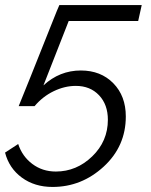

<svg xmlns="http://www.w3.org/2000/svg" viewBox="-51 -591 597 760"><path d="M-31 13 21 -21Q37 28 77 58Q117 88 170 88Q252 88 314 28Q376 -32 376 -117Q376 -177 341 -214Q306 -251 249 -251Q205 -251 161.5 -230Q118 -209 86 -171H23Q29 -185 69.5 -286Q110 -387 146.5 -479Q183 -571 184 -571H510L496 -508H221L121 -253Q185 -312 269 -312Q348 -312 397.5 -261.5Q447 -211 447 -130Q447 -12 359.5 68.5Q272 149 157 149Q86 149 35.5 112Q-15 75 -31 13Z"/></svg>

Font: Raleway-v4020
Style: Italic
Weight: 400
Italic angle: -12°
Designer: Matt McInerney, Pablo Impallari, Rodrigo Fuenzalida
Foundry: Matt McInerney, Pablo Impallari, Rodrigo Fuenzalida
Version: Version 4.020;PS 004.020;hotconv 1.0.88;makeotf.lib2.5.64775